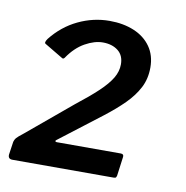

<svg xmlns="http://www.w3.org/2000/svg" viewBox="-61 -916 574 591"><g transform="rotate(10 226.0 -620.5)"><path d="M175 -586Q216 -618 242 -642.5Q268 -667 280.5 -688Q293 -709 293 -731Q293 -759 274.5 -773.5Q256 -788 227 -788Q201 -788 171.5 -771.5Q142 -755 119 -721Q115 -716 111 -719L54 -753Q48 -756 57 -769Q91 -812 138 -834.5Q185 -857 236 -857Q279 -857 312.5 -843Q346 -829 365 -802Q384 -775 384 -737Q384 -702 369.5 -674Q355 -646 329.5 -620.5Q304 -595 269 -568L140 -469Q135 -466 135.5 -463.5Q136 -461 140 -461H340Q350 -461 349 -452L341 -392Q340 -388 338.5 -386Q337 -384 331 -384H15Q1 -384 2 -398L8 -439Q10 -446 14 -451Q18 -456 36 -470Z"/></g></svg>

Font: Libre Franklin SemiBold
Style: Italic
Weight: 600
Italic angle: -8°
Designer: Pablo Impallari, Rodrigo Fuenzalida, Nhung Nguyen
Foundry: Impallari Type
Version: Version 3.000